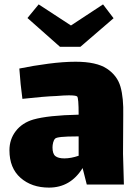

<svg xmlns="http://www.w3.org/2000/svg" viewBox="-20 -805 624 874"><path d="M375 35 356 -40Q301 49 203 49Q124 49 73.5 4.5Q23 -40 23 -121Q23 -171 52 -208.5Q81 -246 132 -261Q199 -280 338 -283Q338 -361 331 -366Q325 -371 293 -371Q273 -371 237 -368Q180 -366 82 -355Q73 -420 68 -493Q131 -506 200 -515Q269 -524 324 -524Q419 -524 466.5 -492.5Q514 -461 528.5 -410Q543 -359 541 -280L540 -105L544 35ZM338 -96V-184H328Q240 -184 231 -174Q225 -168 222 -156.5Q219 -145 219 -134Q219 -105 232 -94.5Q245 -84 273 -84Q303 -84 338 -96ZM497 -722 346 -592H253L105 -723L156 -785L303 -689L449 -785Z"/></svg>

Font: Lalezar
Style: Bold
Weight: 700
Designer: Borna Izadpanah
Foundry: Borna Izadpanah
Version: Version 1.003;January 24, 2021;FontCreator 13.0.0.2683 64-bi